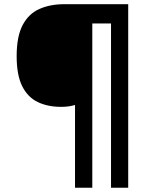

<svg xmlns="http://www.w3.org/2000/svg" viewBox="-20 -762 700 906"><path d="M585 -742.2V124H503.9V-651.4H415.5V124H334V-266.6Q318.8 -262.2 303.5 -260Q288.1 -257.8 268.1 -257.8Q205.1 -257.8 158 -280.5Q110.8 -303.2 84.7 -355.5Q58.6 -407.7 58.6 -497.1Q58.6 -590.3 86.9 -643.8Q115.2 -697.3 166 -719.7Q216.8 -742.2 283.2 -742.2Z"/></svg>

Font: Lunasima
Style: Bold
Weight: 700
Designer: The DocRepair Project, Monotype Design Team
Foundry: Google
Version: Version 2.009